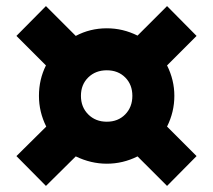

<svg xmlns="http://www.w3.org/2000/svg" viewBox="-20 -698 700 631"><path d="M229 -184 131 -87 34 -185 132 -282Q108 -330 108 -383Q108 -437 131 -483L34 -580L131 -678L229 -580Q276 -605 331 -605Q384 -605 432 -581L529 -678L626 -580L529 -483Q553 -435 553 -383Q553 -330 529 -282L626 -185L529 -87L432 -184Q384 -160 331 -160Q279 -160 229 -184ZM331 -298Q368 -298 391.5 -322Q415 -346 415 -383Q415 -420 391.5 -443.5Q368 -467 331 -467Q294 -467 270 -443.5Q246 -420 246 -383Q246 -346 270 -322Q294 -298 331 -298Z"/></svg>

Font: Application
Style: Bold
Weight: 700
Designer: Wei Huang
Foundry: Wei Huang
Version: Version 0.012